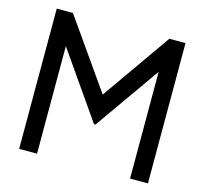

<svg xmlns="http://www.w3.org/2000/svg" viewBox="-107 -865 1049 985"><g transform="rotate(15 418.0 -372.5)"><path d="M674 -745H760V0H665V-567L422 -222H414L171 -571V0H76V-745H162L418 -380Z"/></g></svg>

Font: Plus Jakarta Display
Style: Regular
Weight: 400
Designer: Gumpita Rahayu
Foundry: Tokotype Studio
Version: Version 1.000;hotconv 1.0.109;makeotfexe 2.5.65596